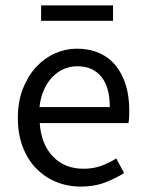

<svg xmlns="http://www.w3.org/2000/svg" viewBox="-20 -678 536 710"><path d="M279 12Q230 12 187.5 -5.5Q145 -23 113.5 -55.5Q82 -88 64 -135Q46 -182 46 -242Q46 -302 64.5 -349.5Q83 -397 113.5 -430Q144 -463 183 -480.5Q222 -498 264 -498Q310 -498 346.5 -482Q383 -466 407.5 -436Q432 -406 445 -364Q458 -322 458 -270Q458 -257 457.5 -244.5Q457 -232 455 -223H127Q132 -145 175.5 -99.5Q219 -54 289 -54Q324 -54 353.5 -64.5Q383 -75 410 -92L439 -38Q407 -18 368 -3Q329 12 279 12ZM126 -282H386Q386 -356 354.5 -394.5Q323 -433 266 -433Q240 -433 216.5 -423Q193 -413 174 -393.5Q155 -374 142.5 -346Q130 -318 126 -282ZM132 -601V-658H398V-601Z"/></svg>

Font: Processing Sans Pro
Style: Regular
Weight: 400
Designer: Paul D. Hunt
Foundry: Adobe Systems Incorporated
Version: Version 2.020;PS 2.000;hotconv 1.0.86;makeotf.lib2.5.63406